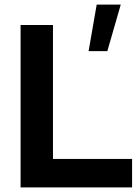

<svg xmlns="http://www.w3.org/2000/svg" viewBox="-20 -810 595 830"><path d="M209 -702H69V0H551V-123H209ZM502 -790H398L363 -589H444Z"/></svg>

Font: Geom SemiBold
Style: Bold
Weight: 600
Version: Version 1.102